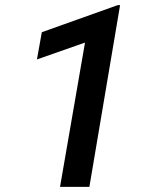

<svg xmlns="http://www.w3.org/2000/svg" viewBox="-20 -731 627 751"><path d="M329.6 0H214.8L312.5 -564.5L124.5 -498.5L143.6 -605L440.4 -710.9H449.7Z"/></svg>

Font: TypoPRO Roboto Mono
Style: Italic
Weight: 500
Designer: Google
Version: Version 2.000986; 2015; ttfautohint (v1.3)